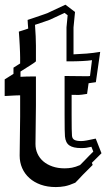

<svg xmlns="http://www.w3.org/2000/svg" viewBox="-63 -692 444 801"><path d="M-43.5 -360.8 -6.8 -383.8V-409.7L21 -427.2V-452.6Q21 -461.4 20.5 -474.4Q20 -487.3 19.3 -502Q18.6 -516.6 17.6 -531.7Q16.6 -546.9 15.6 -560.1Q24.9 -563 34.9 -566.2Q44.9 -569.3 54.7 -572.8Q53.7 -582.5 53.2 -591.6Q52.7 -600.6 52.2 -608.9Q64 -612.8 77.1 -617.2Q90.3 -621.6 102.1 -625.7Q113.8 -629.9 122.6 -632.8Q131.3 -635.7 134.8 -637.2Q135.7 -637.7 153.8 -646.2Q171.9 -654.8 210 -672.4L250 -642.1L243.7 -577.6V-465.3Q271 -466.3 298.3 -468.5Q325.7 -470.7 355 -475.6L336.9 -349.1Q327.6 -347.7 319.8 -346.7Q312 -345.7 306.6 -344.7L300.3 -300.3Q288.6 -298.3 278.8 -297.1Q269 -295.9 265.1 -295.9L235.8 -296.4V-211.9Q235.8 -140.1 237.3 -126Q238.3 -113.3 247.6 -108.4Q256.8 -103.5 275.4 -103.5Q285.6 -103.5 298.6 -106Q311.5 -108.4 336.4 -113.8L360.4 -52.7L329.1 -21.5Q326.7 -19 324.5 -17.1Q322.3 -15.1 320.3 -12.7L323.7 -3.9L292.5 27.3Q287.1 32.7 282.7 37.1Q278.3 41.5 274.4 45.9Q269 51.3 262.5 58.6Q255.9 65.9 251 70.3Q225.6 81.5 207 85Q188.5 88.4 169.9 88.4Q134.8 88.4 106.9 78.4Q79.1 68.4 59.6 50.8Q40 33.2 29.5 9.3Q19 -14.6 19 -43L21 -204.1V-294.4Q13.2 -294.4 3.7 -293.9Q-5.9 -293.5 -14.6 -293Q-23.4 -292.5 -31 -292Q-38.6 -291.5 -43.5 -291.5ZM22.5 -371.6Q46.9 -373 73.7 -373H86.9V-252.4L85 -91.3Q85 -69.3 93.5 -50.8Q102.1 -32.2 117.7 -18.8Q133.3 -5.4 155.8 2.4Q178.2 10.3 206.5 10.3Q222.2 10.3 237.1 7.6Q252 4.9 271 -3.4Q279.8 -11.7 288.6 -21.2Q297.4 -30.8 308.6 -42L326.2 -59.6L318.4 -79.6Q305.2 -76.7 296.9 -75.4Q288.6 -74.2 275.4 -74.2Q242.7 -74.2 226.6 -85.2Q210.4 -96.2 208 -123Q206.5 -137.2 206.5 -211.9V-375L301.8 -374Q304.2 -374 306.9 -374.3Q309.6 -374.5 312.5 -375L320.8 -440.9Q304.2 -438.5 279.8 -437.3Q255.4 -436 222.7 -436H214.4V-577.6L219.2 -628.4L206.5 -638.2Q175.8 -624 160.6 -616.9Q145.5 -609.9 144.5 -609.4Q137.7 -606.9 122.3 -601.6Q106.9 -596.2 83 -588.4Q85 -562 85.9 -540.5Q86.9 -519 86.9 -501.5V-436Q77.6 -428.2 66.4 -421.4L22.5 -393.6Z"/></svg>

Font: XB Kayhan Sayeh
Style: Regular
Weight: 700
Designer: Behnam
Foundry: Irmug
Version: Version 7.300 2009